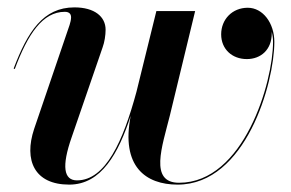

<svg xmlns="http://www.w3.org/2000/svg" viewBox="-20 -490 788 520"><path d="M174 -118 258 -362C263 -375.5 266 -394.5 266 -409.5C266 -445 236 -470 181.5 -470C97 -470 55 -404.5 17 -304.5L20 -303C55.5 -398 95.5 -458 155.5 -458C166.5 -458 172.5 -453 172.5 -443C172.5 -437 170.5 -428.5 168.5 -422.5L72.5 -141C44 -55.5 73.5 10 167.5 10C254.5 10 301 -75 334 -176.5C307 -39 374.5 10 461 10C646 10 723 -266 723 -376.5C723 -427.5 692 -469 651 -469C609 -469 579 -437.5 579 -397C579 -357 608.5 -330 648.5 -330C686.5 -330 716 -355.5 716 -399.5C716 -401.5 716 -403.5 715.5 -405.5C718 -396.5 719.5 -386.5 719.5 -376.5C719.5 -267.5 640.5 5 465 5C383.5 5 419 -93 440 -177L508.5 -460H403.5L349.5 -241C313.5 -108 266 -1.5 188.5 -1.5C152.5 -1.5 146.5 -39.5 174 -118Z"/></svg>

Font: Bodoni* 48pt Medium
Style: Italic
Weight: 500
Italic angle: -13°
Version: Version 2.3